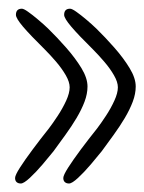

<svg xmlns="http://www.w3.org/2000/svg" viewBox="-20 -546 340 452"><path d="M142.5 -114Q136.5 -114 132.8 -117.2Q129 -120.5 129 -127Q129 -133.5 140.5 -151.5Q152 -169.5 170.2 -194Q188.5 -218.5 208.5 -243.5Q218 -256 229.5 -273.5Q241 -291 249.2 -309Q257.5 -327 257.5 -340.5Q257.5 -353 248.2 -369Q239 -385 225.2 -401Q211.5 -417 199 -429.5Q164.5 -463.5 147.8 -483.2Q131 -503 131 -511Q131 -525.5 145 -525.5Q149.5 -525.5 159.8 -518.2Q170 -511 182.8 -500.2Q195.5 -489.5 206.5 -479Q228 -458 249.5 -433.5Q271 -409 285.2 -385.5Q299.5 -362 299.5 -342.5Q299.5 -325 292.5 -306.5Q285.5 -288 273.8 -268.2Q262 -248.5 247.8 -228.8Q233.5 -209 219.5 -190Q209.5 -177.5 194 -159.2Q178.5 -141 164 -127.5Q149.5 -114 142.5 -114ZM29 -114Q23 -114 19.2 -117.2Q15.5 -120.5 15.5 -127Q15.5 -133.5 27 -151.5Q38.5 -169.5 56.8 -194Q75 -218.5 95 -243.5Q104.5 -256 116 -273.5Q127.5 -291 135.8 -309Q144 -327 144 -340.5Q144 -353 134.8 -369Q125.5 -385 111.8 -401Q98 -417 85.5 -429.5Q51 -463.5 34.2 -483.2Q17.5 -503 17.5 -511Q17.5 -525.5 31.5 -525.5Q36 -525.5 46.2 -518.2Q56.5 -511 69.2 -500.2Q82 -489.5 93 -479Q114.5 -458 136 -433.5Q157.5 -409 171.8 -385.5Q186 -362 186 -342.5Q186 -325 179 -306.5Q172 -288 160.2 -268.2Q148.5 -248.5 134.2 -228.8Q120 -209 106 -190Q96 -177.5 80.5 -159.2Q65 -141 50.5 -127.5Q36 -114 29 -114Z"/></svg>

Font: Gluten ExtraLight
Style: Regular
Weight: 250
Designer: Tyler Finck
Foundry: Etcetera Type Company
Version: Version 1.300